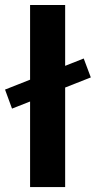

<svg xmlns="http://www.w3.org/2000/svg" viewBox="-36 -758 388 778"><path d="M-15.6 -395 12.7 -317.9 85.9 -346.7V0H228V-403.3L332 -444.3L303.2 -521L228 -491.2V-737.8H85.9V-435.1Z"/></svg>

Font: Estedad Bold
Style: Regular
Weight: 700
Designer: Amin Abedi
Version: Version 7.3